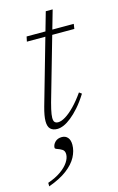

<svg xmlns="http://www.w3.org/2000/svg" viewBox="-121 -580 547 889"><g transform="rotate(-15 152.0 -136.0)"><path d="M73.5 -417 78.5 -440.5H304.5L301 -417ZM109 -116.5Q104.5 -100 101.5 -86.5Q98.5 -73 97 -63.2Q95.5 -53.5 95.5 -46Q95.5 -30.5 101.2 -24.8Q107 -19 117.5 -19Q132.5 -19 153 -31.5Q173.5 -44 197.2 -68.2Q221 -92.5 245.5 -127.5L257.5 -118.5Q235.5 -83.5 214 -59.2Q192.5 -35 173.2 -19.8Q154 -4.5 137 2.8Q120 10 106 10Q85 10 73.2 -1.2Q61.5 -12.5 61.5 -38.5Q61.5 -51.5 64.5 -68.2Q67.5 -85 73.5 -106.5L194.5 -530.5H227.5ZM70 91Q70 76.5 82.2 64Q94.5 51.5 115 51.5Q132.5 51.5 143 63.5Q153.5 75.5 153.5 98.5Q153.5 127.5 138 156.8Q122.5 186 88.5 211.8Q54.5 237.5 0 257V240Q37.5 227 63 209Q88.5 191 101.5 171.2Q114.5 151.5 114.5 133.5Q114.5 117 103.5 110Q92.5 103 81.2 99.5Q70 96 70 91Z"/></g></svg>

Font: Newsreader 16pt 16pt ExtraLight
Style: Italic
Weight: 250
Italic angle: -17°
Version: Version 1.003